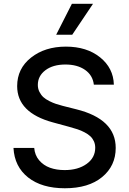

<svg xmlns="http://www.w3.org/2000/svg" viewBox="-20 -984 683 1016"><path d="M476.6 -536.1Q470.7 -585.9 429.9 -614.3Q389.2 -642.6 326.2 -642.6Q260.3 -642.6 220.2 -612.3Q180.2 -582 180.2 -534.7Q180.2 -514.6 188.7 -497.8Q197.3 -481 209.7 -469.7Q222.2 -458.5 241.2 -449Q260.3 -439.5 276.1 -434.3Q292 -429.2 312 -423.8L383.3 -405.8Q592.3 -354 592.3 -201.2Q592.3 -106.4 520.5 -47.1Q448.7 12.2 323.2 12.2Q201.2 12.2 128.9 -44.9Q56.6 -102.1 51.3 -201.2H161.1Q164.1 -163.1 187 -136Q210 -108.9 244.4 -96.4Q278.8 -84 322.3 -84Q393.1 -84 438.5 -116.7Q483.9 -149.4 483.9 -202.1Q483.9 -221.2 476.8 -236.6Q469.7 -252 458 -262.9Q446.3 -273.9 427.7 -283.7Q409.2 -293.5 390.1 -299.8Q371.1 -306.2 345.7 -313L259.8 -336.4Q70.8 -387.7 70.8 -528.3Q70.8 -621.1 144.3 -679.2Q217.8 -737.3 328.6 -737.3Q439 -737.3 509.5 -680.7Q580.1 -624 582.5 -536.1ZM277.3 -800.3 360.4 -963.9H472.2L362.3 -800.3Z"/></svg>

Font: Karasuma Gothic
Style: Regular
Weight: 500
Designer: Rasmus Andersson / Ryoko Nishizuka
Foundry: Genbu
Version: Version 1.00